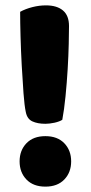

<svg xmlns="http://www.w3.org/2000/svg" viewBox="-20 -677 338 715"><path d="M237 -580Q237 -557 236 -513.5Q235 -470 232 -419.5Q229 -369 224 -318.5Q219 -268 212 -231Q208 -228 200 -225Q192 -222 183 -220Q174 -218 165 -217Q156 -216 149 -216Q120 -216 100.5 -225Q81 -234 76 -260Q71 -283 67.5 -330Q64 -377 61 -432Q58 -487 56.5 -541Q55 -595 55 -633Q75 -644 100.5 -650.5Q126 -657 151 -657Q192 -657 214.5 -638Q237 -619 237 -580ZM53 -76Q53 -117 78.5 -143.5Q104 -170 149 -170Q194 -170 219.5 -143.5Q245 -117 245 -76Q245 -35 219.5 -8.5Q194 18 149 18Q104 18 78.5 -8.5Q53 -35 53 -76Z"/></svg>

Font: Baloo
Style: Regular
Weight: 400
Designer: Sarang Kulkarni and Ek Type
Foundry: Ek Type
Version: Version 1.100;PS 1.000;hotconv 1.0.88;makeotf.lib2.5.647800;